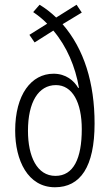

<svg xmlns="http://www.w3.org/2000/svg" viewBox="-20 -780 463 810"><path d="M147 -760 120 -729C139 -716 160 -700 179 -680L104 -633L126 -601L205 -651C262 -584 298 -498 313 -410L310 -409C292 -440 258 -469 206 -469C112 -469 44 -381 44 -229C44 -104 97 10 212 10C319 10 379 -76 379 -259C379 -430 335 -573 244 -678L325 -727L303 -760L217 -706C195 -727 172 -745 147 -760ZM216 -421C285 -421 325 -349 325 -235C325 -111 290 -38 214 -38C136 -38 98 -120 98 -228C98 -349 142 -421 216 -421Z"/></svg>

Font: Noto Sans Gujarati ExtraCondensed Light
Style: Regular
Weight: 300
Width: 2
Designer: Jelle Bosma - Monotype Design Team, Universal Thirst
Foundry: Monotype Imaging Inc.
Version: Version 2.106